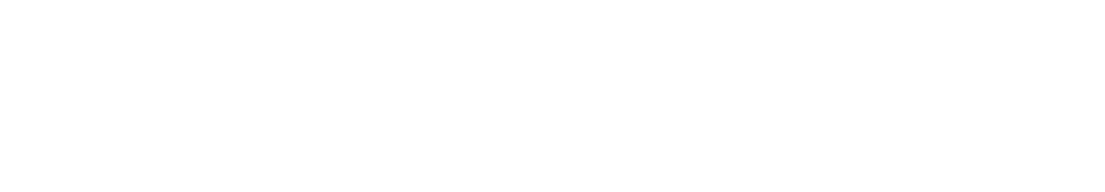

<svg xmlns="http://www.w3.org/2000/svg" viewBox="-20 -79 570 99"><path d="M0 0 103 -59Z"/></svg>

Font: MewTooHand
Style: Regular
Weight: 400
Designer: Mew Too, Robert Jablonski
Version: Version 0.77